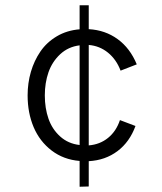

<svg xmlns="http://www.w3.org/2000/svg" viewBox="-20 -606 616 730"><path d="M282.7 104V5.9Q221.7 1 176.3 -33.7Q130.9 -68.4 107.9 -122.6Q85 -176.8 85 -243.2Q85 -290 97.4 -332.8Q109.9 -375.5 133.8 -410.4Q157.7 -445.3 196 -468Q234.4 -490.7 282.7 -494.6V-585.9H317.4V-495.1Q379.9 -491.7 427.2 -457.3Q474.6 -422.9 500 -361.3L438.5 -337.4Q422.4 -379.9 390.6 -405.8Q358.9 -431.6 317.4 -435.1V-53.2Q359.9 -56.6 390.9 -81.8Q421.9 -106.9 436 -149.4L495.1 -127Q473.1 -66.4 426.8 -31.5Q380.4 3.4 317.4 6.8V103ZM282.7 -54.7V-433.6Q239.3 -428.2 208.7 -399.7Q178.2 -371.1 164.3 -331.1Q150.4 -291 150.4 -243.2Q150.4 -194.8 164.3 -154.8Q178.2 -114.7 208.7 -87.2Q239.3 -59.6 282.7 -54.7Z"/></svg>

Font: HK Grotesk Legacy
Style: Regular
Weight: 400
Designer: Alfredo Marco Pradil
Foundry: Hanken Design Co.
Version: Version 2.022;PS 002.022;hotconv 1.0.88;makeotf.lib2.5.64775